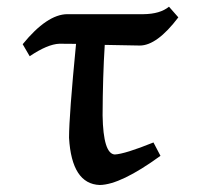

<svg xmlns="http://www.w3.org/2000/svg" viewBox="-20 -522 586 562"><path d="M272 19.5Q189.9 16.6 182.1 -118.7Q182.1 -183.1 202.6 -393.6L153.8 -394Q119.1 -392.6 66.9 -357.4L46.4 -392.6Q117.7 -480 176.8 -480.5H399.9Q448.7 -481 474.6 -502.4L502 -471.2Q439.5 -388.7 389.2 -388.7L286.6 -390.6Q280.8 -299.8 280.3 -184.1Q282.2 -71.8 315.9 -69.8Q345.7 -71.3 429.2 -105L449.7 -65.9Q333.5 18.6 272 19.5Z"/></svg>

Font: Kelvinch
Style: Bold
Weight: 700
Designer: Paul James Miller
Foundry: High-Logic / Made with FontCreator
Version: Version 3.501;March 28, 2021;FontCreator 13.0.0.2683 64-bit